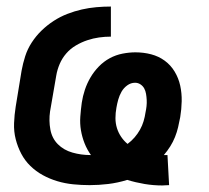

<svg xmlns="http://www.w3.org/2000/svg" viewBox="-20 -558 640 587"><path d="M476 9Q449 9 422 4.5Q395 0 369 -8Q340 1 311 4.5Q282 8 254 8Q229 8 204 5.5Q179 3 155.5 -4Q132 -11 111 -22.5Q90 -34 73 -50.5Q56 -67 45 -88Q34 -109 28 -132.5Q22 -156 23 -181.5Q24 -207 28 -232L46 -342Q50 -364 57 -386Q64 -408 77 -428Q90 -448 107 -464.5Q124 -481 144 -494Q164 -507 186 -515.5Q208 -524 230 -529Q252 -534 274.5 -536Q297 -538 319 -538V-446Q301 -446 283 -443.5Q265 -441 247 -435Q229 -429 212 -419Q195 -409 182.5 -394.5Q170 -380 162.5 -362.5Q155 -345 152 -327L133 -217Q129 -189 134 -162Q139 -135 157 -117Q175 -99 201.5 -91.5Q228 -84 255 -84Q255 -84 255 -84Q255 -84 255 -84H256Q256 -84 256.5 -84Q257 -84 258 -84Q246 -101 238.5 -120Q231 -139 227.5 -159.5Q224 -180 225.5 -201Q227 -222 230 -244Q233 -264 239.5 -283.5Q246 -303 256.5 -321Q267 -339 282 -354.5Q297 -370 315.5 -380Q334 -390 354.5 -394Q375 -398 394 -398Q419 -398 442 -392Q465 -386 483.5 -372.5Q502 -359 514 -339Q526 -319 531 -296Q536 -273 535.5 -248.5Q535 -224 531 -200Q528 -184 524.5 -169Q521 -154 515 -139Q509 -124 500.5 -110.5Q492 -97 481 -84Q484 -84 486.5 -84Q489 -84 492 -84L497 8Q491 8 486 8.5Q481 9 476 9ZM370 -118Q382 -127 391.5 -138Q401 -149 408 -161.5Q415 -174 419 -187.5Q423 -201 425 -215Q427 -224 428 -233.5Q429 -243 428.5 -252.5Q428 -262 426.5 -271Q425 -280 421 -287.5Q417 -295 409.5 -300Q402 -305 393 -305Q380 -305 369 -297Q358 -289 351.5 -277.5Q345 -266 341.5 -253.5Q338 -241 336 -229Q333 -213 333 -197Q333 -181 337.5 -166.5Q342 -152 350.5 -139.5Q359 -127 370 -118Z"/></svg>

Font: Iosevka Curly SmBdEx
Style: Italic
Weight: 600
Width: 7
Italic angle: -9°
Monospace: yes
Designer: Belleve Invis
Foundry: Belleve Invis
Version: Version 11.1.0; ttfautohint (v1.8.3)